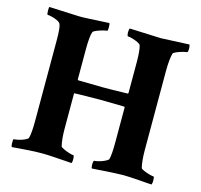

<svg xmlns="http://www.w3.org/2000/svg" viewBox="-97 -751 903 861"><g transform="rotate(15 355.0 -321.0)"><path d="M29.3 3.9Q25.4 0 25.4 -12.7Q25.4 -32.2 27.3 -32.2Q35.2 -32.2 50.3 -35.6Q65.4 -39.1 78.1 -44.9Q90.8 -50.8 92.8 -55.7Q99.6 -80.1 99.6 -134.8V-507.8Q99.6 -569.3 92.8 -584Q89.8 -591.8 77.6 -597.7Q65.4 -603.5 52.2 -606.9Q39.1 -610.4 31.2 -610.4Q27.3 -610.4 27.3 -629.9Q27.3 -644.5 29.3 -646.5L165 -640.6Q177.7 -639.6 213.4 -641.6Q249 -643.6 307.6 -646.5Q310.5 -642.6 310.5 -626Q310.5 -610.4 306.6 -610.4Q300.8 -610.4 286.6 -606.4Q272.5 -602.5 259.3 -597.2Q246.1 -591.8 244.1 -586.9Q236.3 -565.4 236.3 -503.9V-365.2L238.3 -362.3L355.5 -360.4Q369.1 -360.4 397.5 -360.8Q425.8 -361.3 469.7 -362.3Q471.7 -364.3 471.7 -366.2V-507.8Q471.7 -560.5 464.8 -585Q462.9 -590.8 450.7 -596.7Q438.5 -602.5 424.8 -606.4Q411.1 -610.4 403.3 -610.4Q401.4 -610.4 399.9 -618.2Q398.4 -626 399.4 -635.3Q400.4 -644.5 402.3 -646.5L547.9 -640.6Q562.5 -640.6 679.7 -646.5Q682.6 -637.7 682.6 -628.9Q682.6 -610.4 677.7 -610.4Q671.9 -610.4 657.7 -606.4Q643.6 -602.5 630.9 -597.2Q618.2 -591.8 616.2 -586.9Q612.3 -572.3 610.4 -551.8Q608.4 -531.2 608.4 -503.9V-138.7Q608.4 -112.3 610.4 -91.8Q612.3 -71.3 616.2 -55.7Q618.2 -51.8 630.4 -46.4Q642.6 -41 656.7 -37.1Q670.9 -33.2 676.8 -33.2Q680.7 -33.2 680.7 -12.7Q680.7 -4.9 677.7 3.9Q673.8 3.9 659.2 2.9Q644.5 2 620.1 0Q595.7 -2 577.1 -2.9Q558.6 -3.9 545.9 -3.9Q533.2 -3.9 511.2 -2.9Q489.3 -2 466.3 -0.5Q443.4 1 424.8 2.4Q406.2 3.9 400.4 3.9Q398.4 1 397.5 -7.8Q396.5 -16.6 397.9 -24.4Q399.4 -32.2 401.4 -32.2Q409.2 -32.2 423.8 -36.1Q438.5 -40 451.2 -46.4Q463.9 -52.7 465.8 -57.6Q471.7 -80.1 471.7 -134.8V-297.9L469.7 -301.8L355.5 -303.7Q234.4 -302.7 234.4 -300.8L236.3 -298.8V-138.7Q236.3 -113.3 238.3 -92.8Q240.2 -72.3 244.1 -56.6Q246.1 -52.7 258.3 -46.9Q270.5 -41 284.7 -36.6Q298.8 -32.2 304.7 -32.2Q308.6 -32.2 309.1 -17.6Q309.6 -2.9 306.6 3.9Q258.8 1 226.1 -1.5Q193.4 -3.9 167 -3.9Q134.8 -3.9 102.1 -1.5Q69.3 1 29.3 3.9Z"/></g></svg>

Font: Crimson Text Bold
Style: Bold
Weight: 700
Designer: Sebastian Kosch
Foundry: Sebastian Kosch
Version: Version 1.10 July 1, 2025